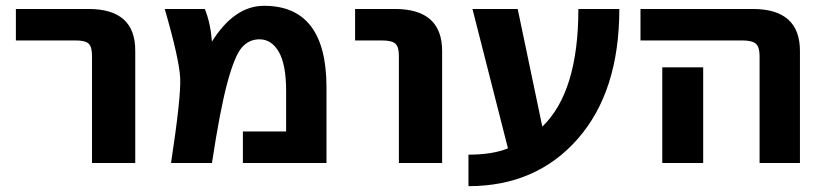

<svg xmlns="http://www.w3.org/2000/svg" viewBox="-20 -554 2808 655"><path d="M34.2 -416V-523.4H282.2Q442.4 -523.4 441.4 -379.9V2H293.9V-363.3Q293.9 -394.5 282.2 -405.3Q270.5 -416 238.3 -416Z M703.1 -412.1Q779.3 -534.2 880.9 -534.2Q1093.8 -534.2 1093.8 -255.9V2H808.6V-105.5H956.1V-243.2Q956.1 -334 931.2 -377Q906.2 -419.9 865.2 -419.9Q829.1 -419.9 804.7 -391.6Q780.3 -363.3 755.4 -271Q730.5 -178.7 703.1 2H563.5Q597.7 -222.7 594.7 -287.1Q591.8 -351.6 542 -523.4H678.7Q698.2 -475.6 703.1 -412.1Z M1191.4 -416V-523.4H1327.1Q1488.3 -523.4 1488.3 -379.9V2H1340.8V-363.3Q1340.8 -394.5 1328.6 -405.3Q1316.4 -416 1283.2 -416Z M1830.1 -122.1Q1953.1 -240.2 1953.1 -523.4H2092.8Q2092.8 -242.2 1951.2 -80.6Q1809.6 81.1 1578.1 81.1V-26.4Q1660.2 -26.4 1712.9 -47.9L1591.8 -523.4H1746.1Z M2165 -416V-523.4H2547.9Q2709 -523.4 2709 -379.9V2H2571.3V-363.3Q2571.3 -393.6 2558.6 -404.8Q2545.9 -416 2512.7 -416ZM2378.9 -324.2V-132.8V2H2239.3V-132.8V-324.2Z"/></svg>

Font: Nasu
Style: Bold
Weight: 700
Designer: Ryoko NISHIZUKA (kana &amp; ideographs); Paul D. Hunt (Latin, Greek &amp; Cyrillic); Wenlong ZHANG (bopomofo); Sandoll C
Version: Version 2014.1215